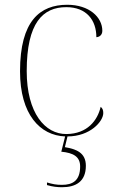

<svg xmlns="http://www.w3.org/2000/svg" viewBox="-20 -562 488 805"><path d="M240 223C297 223 340 200 340 133C340 77 298 63 252 55L263 10C358 10 413 -53 413 -88C413 -100 410 -108 402 -114C389 -57 346 -1 259 0C169 1 92 -88 92 -264C92 -467 160 -532 258 -532C343 -532 384 -477 384 -406C399 -407 409 -417 409 -433C409 -490 354 -542 262 -542C148 -542 64 -475 64 -263C64 -82 148 6 253 10L237 74C288 79 316 95 316 136C316 196 284 213 240 213C215 213 201 210 177 203V214C201 221 221 223 240 223Z"/></svg>

Font: Noto Serif Display Thin
Style: Regular
Weight: 100
Designer: Monotype Design Team
Foundry: Monotype Imaging Inc.
Version: Version 2.009